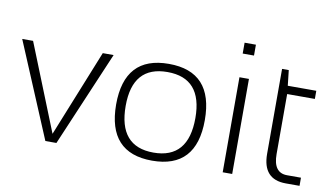

<svg xmlns="http://www.w3.org/2000/svg" viewBox="-72 -857 1766 1020"><g transform="rotate(10 811.0 -346.5)"><path d="M4.9 -512.7H63.5L251 -44.4L439.5 -512.7H498L279.8 0H220.2Z M795.9 -39.1Q983.9 -39.1 983.9 -258.3Q983.9 -473.6 795.9 -473.6Q607.9 -473.6 607.9 -258.3Q607.9 -39.1 795.9 -39.1ZM556.6 -256.3Q556.6 -517.6 795.9 -517.6Q1035.2 -517.6 1035.2 -256.3Q1035.2 4.4 795.9 4.4Q557.6 4.4 556.6 -256.3Z M1232.9 -698.2V-639.6H1171.9V-698.2ZM1228 -512.7V0H1176.8V-512.7Z M1392.1 -595.7H1428.2L1437.5 -512.7H1591.3V-468.8H1441.9V-145Q1441.9 -43.9 1516.1 -43.9H1591.3V0H1517.1Q1392.1 0 1392.1 -138.2Z"/></g></svg>

Font: Sansation Light
Style: Light
Weight: 300
Designer: Bernd Montag
Version: Version 1.301